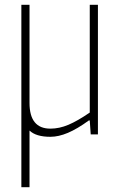

<svg xmlns="http://www.w3.org/2000/svg" viewBox="-20 -560 497 800"><path d="M69 -540H103V-131Q103 -24 190 -24Q227 -24 265 -40Q303 -56 354 -91V-540H388V0H358L354 -58H350Q302 -23 263 -6.5Q224 10 190 10Q130 10 103 -16V220H69Z"/></svg>

Font: Encode Sans Compressed
Style: Thin
Weight: 100
Designer: Pablo Impallari, Andres Torresi
Foundry: Pablo Impallari, Andres Torresi
Version: Version 1.000; ttfautohint (v1.00) -l 8 -r 50 -G 200 -x 14 -